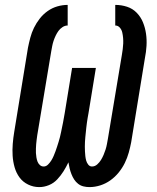

<svg xmlns="http://www.w3.org/2000/svg" viewBox="-20 -755 640 783"><path d="M345 8Q332 8 320 5Q308 2 298.5 -5.5Q289 -13 282.5 -23Q276 -33 271.5 -44.5Q267 -56 264 -68Q261 -80 259 -93Q250 -74 239 -56.5Q228 -39 213.5 -23.5Q199 -8 179.5 0Q160 8 140 8Q116 8 94.5 -2.5Q73 -13 59.5 -31.5Q46 -50 39.5 -73Q33 -96 31.5 -120Q30 -144 32 -168.5Q34 -193 38 -217L94 -560Q98 -580 103.5 -601Q109 -622 118.5 -641.5Q128 -661 142 -679Q156 -697 174.5 -710Q193 -723 214 -729Q235 -735 256 -735V-651Q245 -651 235 -644.5Q225 -638 218.5 -629Q212 -620 207 -609.5Q202 -599 198.5 -588.5Q195 -578 193 -567.5Q191 -557 189 -546L132 -204Q131 -195 129.5 -185.5Q128 -176 127.5 -167Q127 -158 126.5 -149Q126 -140 126.5 -131Q127 -122 128.5 -113Q130 -104 133 -96Q136 -88 142.5 -82Q149 -76 158 -76Q168 -76 176 -84Q184 -92 189.5 -101Q195 -110 199 -119.5Q203 -129 206.5 -138.5Q210 -148 213 -157.5Q216 -167 219 -176.5Q222 -186 224.5 -196Q227 -206 229 -216Q231 -226 233 -235.5Q235 -245 237 -255Q239 -265 240.5 -274.5Q242 -284 244 -294L274 -478H371L341 -294Q339 -284 337.5 -274.5Q336 -265 334.5 -255Q333 -245 332 -235Q331 -225 330 -215.5Q329 -206 328 -196Q327 -186 326.5 -176.5Q326 -167 326 -157Q326 -147 326.5 -137.5Q327 -128 328 -118.5Q329 -109 331.5 -100Q334 -91 340 -83.5Q346 -76 355 -76Q367 -76 376.5 -84.5Q386 -93 392 -103Q398 -113 402.5 -123.5Q407 -134 410.5 -145Q414 -156 416 -167Q418 -178 420 -189L477 -531Q479 -543 480.5 -554.5Q482 -566 482.5 -577.5Q483 -589 482 -600.5Q481 -612 478.5 -623Q476 -634 468.5 -642.5Q461 -651 450 -651V-735Q475 -735 498 -727.5Q521 -720 537.5 -703Q554 -686 563 -664Q572 -642 575.5 -617.5Q579 -593 577.5 -568Q576 -543 571 -518L515 -175Q511 -154 505 -132.5Q499 -111 489 -90.5Q479 -70 464 -51.5Q449 -33 430 -19.5Q411 -6 389 1Q367 8 345 8Z"/></svg>

Font: Iosevka Curly Slab MdExObl
Style: Regular
Weight: 500
Width: 7
Italic angle: -9°
Monospace: yes
Designer: Belleve Invis
Foundry: Belleve Invis
Version: Version 11.1.0; ttfautohint (v1.8.3)